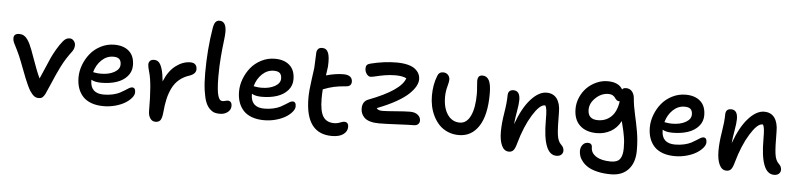

<svg xmlns="http://www.w3.org/2000/svg" viewBox="-52 -1106 6623 1597"><g transform="rotate(5 3259.0 -307.5)"><path d="M282.2 -29.8Q260.3 -29.8 243.7 -42Q227.1 -54.2 208 -83Q197.8 -99.1 183.6 -129.9Q169.4 -160.6 160.9 -182.1Q152.3 -203.6 133.8 -252.2Q115.2 -300.8 110.8 -312Q89.4 -369.1 67.6 -411.9Q45.9 -454.6 37.8 -471.4Q29.8 -488.3 29.8 -507.8Q29.8 -546.9 76.2 -546.9Q97.2 -546.9 113.8 -537.8Q130.4 -528.8 143.8 -509.8Q157.2 -490.7 166.3 -471.9Q175.3 -453.1 187 -422.9Q196.3 -398.9 213.1 -351.1Q230 -303.2 245.4 -263.7Q260.7 -224.1 275.9 -192.9Q290 -224.1 314.2 -281.5Q338.4 -338.9 352.5 -370.1Q366.7 -401.4 391.1 -443.6Q415.5 -485.8 442.9 -519Q456.1 -533.7 468.3 -540.3Q480.5 -546.9 497.1 -546.9Q517.1 -546.9 531 -530.5Q544.9 -514.2 544.9 -494.1Q544.9 -466.8 527.8 -441.9Q501 -406.7 480 -373.5Q459 -340.3 440.4 -303Q421.9 -265.6 408.9 -236.8Q396 -208 374.3 -157.2Q352.5 -106.4 335.9 -69.8Q324.2 -47.4 312.7 -38.6Q301.3 -29.8 282.2 -29.8Z M825.7 -9.8Q767.6 -9.8 723.1 -26.1Q678.7 -42.5 651.6 -72.3Q624.5 -102.1 611.1 -141.6Q597.7 -181.2 597.7 -230Q597.7 -282.7 617.4 -335.2Q637.2 -387.7 671.9 -430.4Q706.5 -473.1 759.3 -500Q812 -526.9 872.1 -526.9Q949.7 -526.9 994.9 -486.6Q1040 -446.3 1040 -369.1Q1040 -316.4 1006.3 -277.8Q972.7 -239.3 917 -220.7Q861.3 -202.1 790 -202.1Q735.4 -202.1 706.1 -220.2V-215.8Q706.1 -106 818.8 -106Q859.9 -106 895 -114.3Q930.2 -122.6 952.6 -134.3Q975.1 -146 992.7 -157.7Q1010.3 -169.4 1024.4 -177.7Q1038.6 -186 1049.8 -186Q1077.6 -186 1077.6 -147Q1077.6 -125 1057.4 -100.6Q1037.1 -76.2 1004.2 -56.2Q971.2 -36.1 923.6 -22.9Q876 -9.8 825.7 -9.8ZM872.1 -426.8Q816.9 -426.8 774.4 -386.5Q731.9 -346.2 714.8 -284.2Q717.3 -283.7 729 -281.5Q740.7 -279.3 752.9 -278.1Q765.1 -276.9 779.8 -276.9Q846.7 -276.9 891.8 -302.2Q937 -327.6 937 -367.2Q937 -397.5 921.6 -412.1Q906.2 -426.8 872.1 -426.8Z M1266.6 82Q1239.3 82 1222.9 58.3Q1206.5 34.7 1206.5 -3.9Q1206.5 -233.4 1179.7 -324.2Q1166.5 -369.1 1166.5 -387.2Q1166.5 -406.7 1178.2 -418.5Q1189.9 -430.2 1212.4 -430.2Q1234.9 -430.2 1251 -415.3Q1267.1 -400.4 1279.3 -361.3Q1291.5 -322.3 1297.4 -257.8Q1333.5 -346.7 1392.6 -391.4Q1451.7 -436 1513.7 -436Q1542.5 -436 1555.9 -421.6Q1569.3 -407.2 1569.3 -382.8Q1569.3 -344.7 1518.6 -326.2Q1468.3 -310.5 1432.4 -280.5Q1396.5 -250.5 1375 -206.8Q1353.5 -163.1 1342.3 -114.3Q1331.1 -65.4 1325.7 -1Q1320.8 47.9 1307.6 64.9Q1294.4 82 1266.6 82Z M1794.9 -30.8Q1769.5 -30.8 1750.2 -36.6Q1731 -42.5 1710 -62.5Q1689 -82.5 1675.3 -116.9Q1661.6 -151.4 1652.8 -212.9Q1644 -274.4 1644 -358.9Q1644 -555.2 1673.8 -734.9Q1679.7 -771 1691.9 -786.4Q1704.1 -801.8 1725.1 -801.8Q1782.2 -801.8 1782.2 -712.9Q1782.2 -684.6 1775.6 -633.3Q1769 -582 1762.5 -505.6Q1755.9 -429.2 1755.9 -338.9Q1755.9 -279.3 1759.8 -238.5Q1763.7 -197.8 1770.8 -176.5Q1777.8 -155.3 1786.4 -146.7Q1794.9 -138.2 1806.2 -138.2Q1819.3 -138.2 1832 -142.1Q1844.7 -146 1849.1 -146Q1886.2 -146 1886.2 -104Q1886.2 -71.8 1859.4 -51.3Q1832.5 -30.8 1794.9 -30.8Z M2166 -9.8Q2107.9 -9.8 2063.5 -26.1Q2019 -42.5 1991.9 -72.3Q1964.8 -102.1 1951.4 -141.6Q1938 -181.2 1938 -230Q1938 -282.7 1957.8 -335.2Q1977.5 -387.7 2012.2 -430.4Q2046.9 -473.1 2099.6 -500Q2152.3 -526.9 2212.4 -526.9Q2290 -526.9 2335.2 -486.6Q2380.4 -446.3 2380.4 -369.1Q2380.4 -316.4 2346.7 -277.8Q2313 -239.3 2257.3 -220.7Q2201.7 -202.1 2130.4 -202.1Q2075.7 -202.1 2046.4 -220.2V-215.8Q2046.4 -106 2159.2 -106Q2200.2 -106 2235.4 -114.3Q2270.5 -122.6 2293 -134.3Q2315.4 -146 2333 -157.7Q2350.6 -169.4 2364.7 -177.7Q2378.9 -186 2390.1 -186Q2418 -186 2418 -147Q2418 -125 2397.7 -100.6Q2377.4 -76.2 2344.5 -56.2Q2311.5 -36.1 2263.9 -22.9Q2216.3 -9.8 2166 -9.8ZM2212.4 -426.8Q2157.2 -426.8 2114.7 -386.5Q2072.3 -346.2 2055.2 -284.2Q2057.6 -283.7 2069.3 -281.5Q2081.1 -279.3 2093.3 -278.1Q2105.5 -276.9 2120.1 -276.9Q2187 -276.9 2232.2 -302.2Q2277.3 -327.6 2277.3 -367.2Q2277.3 -397.5 2262 -412.1Q2246.6 -426.8 2212.4 -426.8Z M2738.8 71.8Q2517.6 71.8 2517.6 -227.1Q2517.6 -288.6 2530.3 -375Q2543 -461.4 2544.4 -480Q2546.9 -512.7 2547.6 -552.2Q2548.3 -591.8 2549.8 -606Q2550.8 -625.5 2562 -638.2Q2573.2 -650.9 2596.7 -650.9Q2632.8 -650.9 2647.2 -614.3Q2661.6 -577.6 2656.7 -499Q2652.3 -459 2646.5 -425.8Q2724.6 -448.2 2791.5 -448.2Q2828.6 -448.2 2847.2 -433.3Q2865.7 -418.5 2865.7 -392.1Q2865.7 -353 2820.8 -350.1Q2760.7 -345.7 2719 -336.2Q2677.2 -326.7 2630.4 -308.1Q2627.4 -273.4 2627.4 -231.9Q2627.4 -125.5 2656.5 -80.8Q2685.5 -36.1 2747.6 -36.1Q2773.9 -36.1 2797.4 -45.7Q2820.8 -55.2 2831.5 -55.2Q2867.7 -55.2 2867.7 -14.2Q2867.7 22.5 2834.5 47.1Q2801.3 71.8 2738.8 71.8Z M3121.1 -66.9Q3077.6 -66.9 3046.1 -76.2Q3014.6 -85.4 2998 -102.1Q2981.4 -118.7 2973.9 -137.2Q2966.3 -155.8 2966.3 -178.2Q2966.3 -238.3 3017.1 -256.8Q3280.8 -357.4 3314.5 -460Q3283.7 -477.1 3223.1 -477.1Q3176.3 -477.1 3132.8 -469.5Q3089.4 -461.9 3059.6 -454.3Q3029.8 -446.8 3016.1 -446.8Q2998.5 -446.8 2983.9 -466.8Q2969.2 -486.8 2969.2 -512.2Q2969.2 -530.3 2977.1 -540.3Q2984.9 -550.3 3004.4 -555.2Q3117.2 -584 3223.1 -584Q3277.8 -584 3317.9 -573.5Q3357.9 -563 3379.6 -544.9Q3401.4 -526.9 3411.4 -505.9Q3421.4 -484.9 3421.4 -460Q3421.4 -432.1 3404.3 -401.4Q3387.2 -370.6 3350.8 -335.9Q3314.5 -301.3 3247.8 -263.7Q3181.2 -226.1 3091.3 -191.9Q3101.1 -172.9 3139.2 -172.9Q3173.8 -172.9 3251 -179.4Q3328.1 -186 3371.1 -186Q3410.6 -186 3434.6 -167Q3458.5 -147.9 3458.5 -119.1Q3458.5 -100.6 3446 -88.9Q3433.6 -77.1 3411.1 -77.1Q3374 -77.1 3271.7 -72Q3169.4 -66.9 3121.1 -66.9Z M3790 -27.8Q3739.7 -27.8 3697.5 -45.9Q3655.3 -64 3626.5 -94Q3597.7 -124 3577.6 -163.8Q3557.6 -203.6 3548.3 -246.8Q3539.1 -290 3539.1 -335Q3539.1 -427.7 3568.8 -502Q3581.1 -536.1 3615.7 -536.1Q3640.6 -536.1 3656.2 -520Q3671.9 -503.9 3671.9 -478Q3671.9 -462.4 3660.4 -419.9Q3648.9 -377.4 3648.9 -333Q3648.9 -242.2 3687 -187Q3725.1 -131.8 3789.1 -131.8Q3846.7 -131.8 3878.4 -198.2Q3910.2 -264.6 3910.2 -380.9Q3910.2 -409.2 3907 -441.7Q3903.8 -474.1 3903.8 -487.8Q3903.8 -513.2 3913.1 -525.6Q3922.4 -538.1 3944.8 -538.1Q3980.5 -538.1 3998.8 -504.6Q4017.1 -471.2 4017.1 -392.1Q4017.1 -213.4 3956.5 -120.6Q3896 -27.8 3790 -27.8Z M4613.8 73.2Q4501 73.2 4501 -214.8Q4501 -267.6 4498 -293.9Q4495.1 -320.3 4486.8 -335.9H4480Q4438.5 -335.9 4379.6 -240.5Q4320.8 -145 4280.8 -2.9Q4269.5 40 4255.6 56.6Q4241.7 73.2 4217.8 73.2Q4177.7 73.2 4157.2 29.5Q4136.7 -14.2 4136.7 -86.9Q4136.7 -155.8 4151.4 -244.6Q4166 -333.5 4166 -390.1Q4166 -439 4211.9 -439Q4266.6 -439 4266.6 -361.8Q4266.6 -328.6 4255.4 -265.6Q4244.1 -202.6 4240.7 -158.2Q4289.6 -294.9 4356 -368.9Q4422.4 -442.9 4487.8 -442.9Q4544.9 -442.9 4574.5 -402.1Q4604 -361.3 4604 -289.1Q4604 -159.7 4611.3 -102.8Q4618.7 -45.9 4647 -21Q4668.9 -0.5 4668.9 26.9Q4668.9 46.4 4654.5 59.8Q4640.1 73.2 4613.8 73.2Z M5078.6 187Q5017.6 187 4969 175.8Q4920.4 164.6 4890.6 147Q4860.8 129.4 4841.1 106Q4821.3 82.5 4813.5 60.3Q4805.7 38.1 4805.7 15.1Q4805.7 -15.1 4822.8 -36.1Q4839.8 -57.1 4865.7 -57.1Q4901.9 -57.1 4901.9 -22Q4901.9 24.4 4946.3 52.7Q4990.7 81.1 5069.8 81.1Q5123.5 81.1 5145.3 51.8Q5167 22.5 5167 -38.1Q5167 -64.5 5165.3 -88.4Q5163.6 -112.3 5158.7 -138.9Q5153.8 -165.5 5151.1 -178.7Q5148.4 -191.9 5140.4 -223.6Q5132.3 -255.4 5130.9 -262.2Q5100.1 -202.6 5047.4 -173.3Q4994.6 -144 4931.6 -144Q4841.3 -144 4790 -192.4Q4738.8 -240.7 4738.8 -330.1Q4738.8 -380.4 4759.3 -427.2Q4779.8 -474.1 4813.5 -507.8Q4847.2 -541.5 4892.6 -561.8Q4938 -582 4985.8 -582Q5077.6 -582 5110.8 -523.9Q5119.1 -538.1 5142.1 -538.1Q5174.8 -538.1 5193.1 -515.6Q5211.4 -493.2 5213.9 -460.9Q5219.2 -397.5 5235.6 -326.4Q5252 -255.4 5264.4 -184.1Q5276.9 -112.8 5276.9 -28.8Q5276.9 72.3 5224.6 129.6Q5172.4 187 5078.6 187ZM4847.7 -333Q4847.7 -252 4931.6 -252Q4997.6 -252 5042.5 -294.7Q5087.4 -337.4 5099.6 -424.8Q5097.7 -423.8 5094.7 -423.8Q5082.5 -423.8 5073 -432.1Q5063.5 -440.4 5057.4 -450.4Q5051.3 -460.4 5037.1 -468.8Q5022.9 -477.1 5002 -477.1Q4942.9 -477.1 4895.3 -432.1Q4847.7 -387.2 4847.7 -333Z M5595.7 -9.8Q5537.6 -9.8 5493.2 -26.1Q5448.7 -42.5 5421.6 -72.3Q5394.5 -102.1 5381.1 -141.6Q5367.7 -181.2 5367.7 -230Q5367.7 -282.7 5387.5 -335.2Q5407.2 -387.7 5441.9 -430.4Q5476.6 -473.1 5529.3 -500Q5582 -526.9 5642.1 -526.9Q5719.7 -526.9 5764.9 -486.6Q5810.1 -446.3 5810.1 -369.1Q5810.1 -316.4 5776.4 -277.8Q5742.7 -239.3 5687 -220.7Q5631.3 -202.1 5560.1 -202.1Q5505.4 -202.1 5476.1 -220.2V-215.8Q5476.1 -106 5588.9 -106Q5629.9 -106 5665 -114.3Q5700.2 -122.6 5722.7 -134.3Q5745.1 -146 5762.7 -157.7Q5780.3 -169.4 5794.4 -177.7Q5808.6 -186 5819.8 -186Q5847.7 -186 5847.7 -147Q5847.7 -125 5827.4 -100.6Q5807.1 -76.2 5774.2 -56.2Q5741.2 -36.1 5693.6 -22.9Q5646 -9.8 5595.7 -9.8ZM5642.1 -426.8Q5586.9 -426.8 5544.4 -386.5Q5502 -346.2 5484.9 -284.2Q5487.3 -283.7 5499 -281.5Q5510.7 -279.3 5522.9 -278.1Q5535.2 -276.9 5549.8 -276.9Q5616.7 -276.9 5661.9 -302.2Q5707 -327.6 5707 -367.2Q5707 -397.5 5691.7 -412.1Q5676.3 -426.8 5642.1 -426.8Z M6430.7 73.2Q6317.9 73.2 6317.9 -214.8Q6317.9 -267.6 6314.9 -293.9Q6312 -320.3 6303.7 -335.9H6296.9Q6255.4 -335.9 6196.5 -240.5Q6137.7 -145 6097.7 -2.9Q6086.4 40 6072.5 56.6Q6058.6 73.2 6034.7 73.2Q5994.6 73.2 5974.1 29.5Q5953.6 -14.2 5953.6 -86.9Q5953.6 -155.8 5968.3 -244.6Q5982.9 -333.5 5982.9 -390.1Q5982.9 -439 6028.8 -439Q6083.5 -439 6083.5 -361.8Q6083.5 -328.6 6072.3 -265.6Q6061 -202.6 6057.6 -158.2Q6106.4 -294.9 6172.9 -368.9Q6239.3 -442.9 6304.7 -442.9Q6361.8 -442.9 6391.4 -402.1Q6420.9 -361.3 6420.9 -289.1Q6420.9 -159.7 6428.2 -102.8Q6435.5 -45.9 6463.9 -21Q6485.8 -0.5 6485.8 26.9Q6485.8 46.4 6471.4 59.8Q6457 73.2 6430.7 73.2Z"/></g></svg>

Font: Shantell Sans Bouncy
Style: Regular
Weight: 500
Designer: Stephen Nixon, Anya Danilova, Shantell Martin
Foundry: Arrow Type
Version: Version 1.006;[9816181b4]